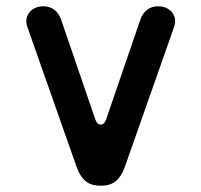

<svg xmlns="http://www.w3.org/2000/svg" viewBox="-20 -580 640 610"><path d="M224 -48 66 -497Q62 -511 64.5 -522Q67 -533 74.5 -542Q82 -551 93.5 -555.5Q105 -560 118 -560Q138 -560 152.5 -549Q167 -538 174 -518L283 -200Q289 -184 300 -184Q311 -184 317 -200L426 -518Q433 -538 447.5 -549Q462 -560 482 -560Q495 -560 506.5 -555.5Q518 -551 525.5 -542Q533 -533 535.5 -522Q538 -511 534 -497L376 -48Q366 -20 348.5 -5Q331 10 300 10Q269 10 251.5 -5Q234 -20 224 -48Z"/></svg>

Font: Maple Mono SemiBold
Style: Regular
Weight: 600
Monospace: yes
Designer: subframe7536
Version: Version 7.000